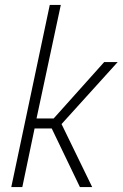

<svg xmlns="http://www.w3.org/2000/svg" viewBox="-20 -763 500 783"><path d="M26 0 183 -743H228L129 -280H199L405 -510H460L231 -257L356 0H306L191 -239H121L71 0Z"/></svg>

Font: Saira SemiCondensed ExtraLight
Style: Italic
Weight: 250
Width: 4
Italic angle: -12°
Designer: Hector Gatti with collaboration of the Omnibus-Type team
Foundry: Omnibus-Type
Version: Version 1.101